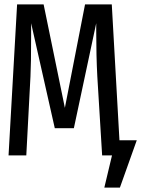

<svg xmlns="http://www.w3.org/2000/svg" viewBox="-20 -709 644 876"><path d="M604 -69 527 147H456L491 0H446L424 -360Q419 -453 419 -571V-603L317 -124H230L122 -603V-545Q122 -417 119 -360L100 0H19L58 -689H179L276 -217L368 -689H490L525 -69Z"/></svg>

Font: Fira Mono
Style: Regular
Weight: 400
Designer: Carrois Corporate & Edenspiekermann AG
Foundry: Carrois Corporate GbR & Edenspiekermann AG
Version: Version 3.206